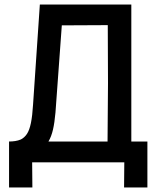

<svg xmlns="http://www.w3.org/2000/svg" viewBox="-20 -717 721 848"><path d="M20 111V-92Q34 -92 47 -94Q60 -96 72 -101Q88 -109 99 -125.5Q110 -142 116.5 -173.5Q123 -205 126 -255L156 -697H560V-92H631V111H528L529 0H122L123 111ZM225 -220Q221 -175 214 -144.5Q207 -114 194 -92H455L457 -350L456 -606L253 -605Z"/></svg>

Font: Ruda SemiBold
Style: Regular
Weight: 600
Designer: Mariela Monsalve and Angelina Sanchez
Foundry: Mariela Monsalve and Angelina Sanchez
Version: Version 2.001